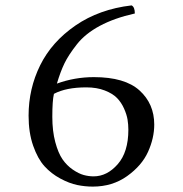

<svg xmlns="http://www.w3.org/2000/svg" viewBox="-20 -680 680 712"><path d="M180 -332Q174 -307 174 -247Q174 -194 185 -153Q196 -112 212 -89Q228 -66 250 -51Q272 -36 290.5 -31Q309 -26 327 -26Q377 -26 416.5 -71Q456 -116 456 -199Q456 -218 453 -236.5Q450 -255 440 -277.5Q430 -300 414 -316.5Q398 -333 368.5 -344.5Q339 -356 300 -356Q225 -356 180 -332ZM191 -370Q257 -394 328 -394Q443 -394 497.5 -344.5Q552 -295 552 -218Q552 -168 529 -117Q506 -66 451.5 -27Q397 12 324 12Q295 12 266 6Q237 0 203.5 -18Q170 -36 145 -63.5Q120 -91 103 -139.5Q86 -188 86 -251Q86 -351 129 -438Q172 -525 260 -585.5Q348 -646 468 -660Q480 -654 480 -630Q404 -613 350 -584Q296 -555 265 -515.5Q234 -476 219 -445Q204 -414 191 -370Z"/></svg>

Font: Linux Libertine Mono O
Style: Mono
Weight: 400
Designer: Philipp H. Poll
Foundry: Philipp H. Poll
Version: Version 5.1.7